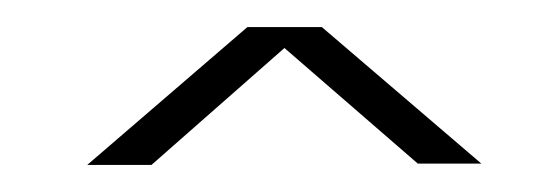

<svg xmlns="http://www.w3.org/2000/svg" viewBox="-20 -743 414 142"><path d="M44.5 -621H92L208 -723H163ZM289 -622H336L218 -723H172.5Z"/></svg>

Font: Anybody SemiExpanded Light
Style: Regular
Weight: 300
Width: 6
Version: Version 1.113;gftools[0.9.25]